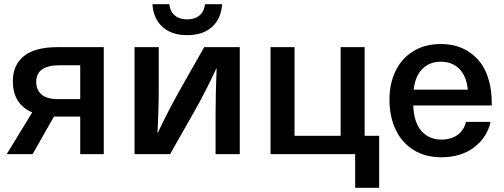

<svg xmlns="http://www.w3.org/2000/svg" viewBox="-20 -732 2394 912"><path d="M473 0H361V-178H250H236L135 0H12L133 -198Q41 -238 41 -346Q41 -424 94 -466Q147 -508 252 -508H473ZM263 -422Q152 -422 152 -343Q152 -305 177.5 -283Q203 -261 258 -261H361V-422Z M1004 0V-192Q1004 -288 1009 -406H1007Q964 -311 905 -206L788 0H619V-508H734V-315Q734 -209 728 -102H730Q777 -202 833 -302L950 -508H1119V0ZM869 -565Q796 -565 752.5 -603.5Q709 -642 704 -712H784Q788 -678 810 -659Q832 -640 869 -640Q906 -640 928 -659Q950 -678 954 -712H1035Q1030 -642 986.5 -603.5Q943 -565 869 -565Z M1781 -87V160H1667V0H1265V-508H1379V-87H1598V-508H1712V-87Z M2193 -153H2310Q2295 -81 2233 -33Q2171 15 2076 15Q2000 15 1944.5 -19.5Q1889 -54 1859.5 -116Q1830 -178 1830 -260Q1830 -335 1859 -395Q1888 -455 1943.5 -489Q1999 -523 2074 -523Q2160 -523 2220.5 -476.5Q2281 -430 2302 -350Q2316 -305 2316 -231H1943Q1946 -149 1982.5 -109Q2019 -69 2076 -69Q2124 -69 2154.5 -92Q2185 -115 2193 -153ZM1945 -306H2202Q2196 -371 2161.5 -405Q2127 -439 2074 -439Q2021 -439 1986.5 -405Q1952 -371 1945 -306Z"/></svg>

Font: CST
Style: Medium
Weight: 500
Version: Version 1.00